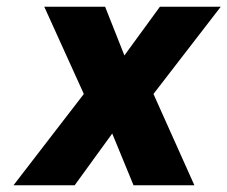

<svg xmlns="http://www.w3.org/2000/svg" viewBox="-20 -548 673 568"><path d="M20 0H201L312 -153L375 0H555L434 -270L633 -528H453L348 -384L291 -528H111L228 -270Z"/></svg>

Font: Asimov Pro
Style: UltObl
Weight: 900
Designer: Google
Version: Version 2.000980; 2014